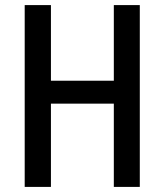

<svg xmlns="http://www.w3.org/2000/svg" viewBox="-20 -734 646 754"><path d="M529 0V-714H427V-417H180V-714H77V0H180V-327H427V0Z"/></svg>

Font: Noto Sans Lao Looped Condensed Medium
Style: Regular
Weight: 500
Width: 3
Designer: Mark Frömberg, Ben Mitchell
Foundry: The Fontpad Ltd
Version: Version 1.002